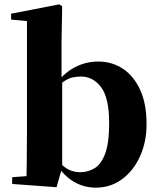

<svg xmlns="http://www.w3.org/2000/svg" viewBox="-20 -846 729 883"><path d="M36 0V-31L102 -36Q103 -66 103 -102Q103 -138 103.5 -174Q104 -210 104 -238V-749L31 -756V-783L253 -826L266 -817L263 -656V-479L266 -469V-78V-76L240 15ZM420 17Q366 17 320 -10Q274 -37 239 -91H228L249 -104Q274 -76 298 -65Q322 -54 349 -54Q384 -54 414.5 -72Q445 -90 463.5 -139Q482 -188 482 -279Q482 -396 445 -445Q408 -494 352 -494Q333 -494 314 -490Q295 -486 273 -471Q251 -456 221 -423L207 -452H230Q272 -509 323 -536Q374 -563 432 -563Q495 -563 545 -530Q595 -497 624.5 -433Q654 -369 654 -275Q654 -193 624 -127Q594 -61 541.5 -22Q489 17 420 17Z"/></svg>

Font: Noto Serif TC ExtraLight Black
Style: Regular
Weight: 900
Version: Version 2.003-H1;hotconv 1.1.1;makeotfexe 2.6.0